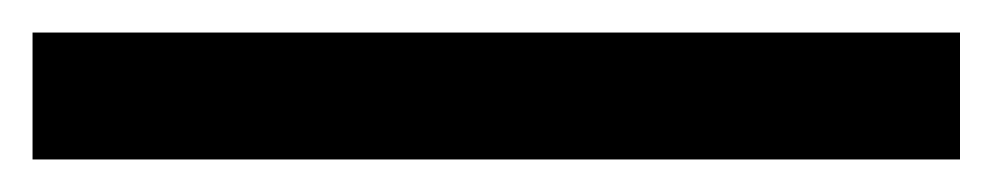

<svg xmlns="http://www.w3.org/2000/svg" viewBox="-20 106 611 118"><path d="M0 126H570V204H0Z"/></svg>

Font: Montserrat arm2 Medium
Style: Regular
Weight: 500
Designer: Julieta Ulanovsky
Foundry: Julieta Ulanovsky
Version: Version 6.000